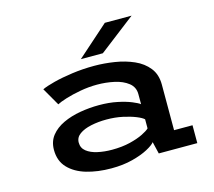

<svg xmlns="http://www.w3.org/2000/svg" viewBox="-103 -833 1080 970"><g transform="rotate(-15 437.5 -348.5)"><path d="M365 11Q293.5 11 235.2 -6.2Q177 -23.5 142.5 -60Q108 -96.5 108 -154Q108 -198 132.2 -228.5Q156.5 -259 197 -278Q237.5 -297 286.8 -305.5Q336 -314 386 -314Q438.5 -314 481.2 -305Q524 -296 552.8 -284.2Q581.5 -272.5 593 -263.5V-316Q593 -353 564.8 -375.2Q536.5 -397.5 493 -407Q449.5 -416.5 403 -416.5Q359.5 -416.5 315.5 -408.5Q271.5 -400.5 237.2 -389.8Q203 -379 189 -371L135.5 -464Q157.5 -474.5 200 -485.5Q242.5 -496.5 298 -504.2Q353.5 -512 414 -512Q466 -512 520 -503.5Q574 -495 619.2 -475Q664.5 -455 692.2 -420Q720 -385 720 -332V-93.5H816.5V0H615L600 -63Q589.5 -49 557.2 -31.8Q525 -14.5 476 -1.8Q427 11 365 11ZM392 -79Q445 -79 486.8 -89.2Q528.5 -99.5 556 -113.2Q583.5 -127 593 -137V-184.5Q582.5 -194.5 554.8 -205.8Q527 -217 488 -225.5Q449 -234 403 -234Q360.5 -234 322.8 -226Q285 -218 261.8 -201.2Q238.5 -184.5 238.5 -157.5Q238.5 -129 260.2 -111.8Q282 -94.5 317 -86.8Q352 -79 392 -79ZM473 -562H358L522.5 -708H662.5Z"/></g></svg>

Font: Trispace SemiExpanded Medium
Style: Regular
Weight: 500
Width: 6
Designer: Tyler Finck
Foundry: Etcetera Type Company
Version: Version 1.210; ttfautohint (v1.8.3)